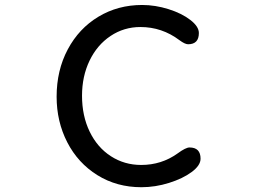

<svg xmlns="http://www.w3.org/2000/svg" viewBox="-20 -742 1040 783"><path d="M314.5 -351.6Q314.5 -269.5 345.7 -205.1Q377 -140.6 432.1 -105Q487.3 -69.3 555.7 -69.3Q638.7 -69.3 704.1 -116.2Q737.3 -140.6 752.9 -140.6Q797.9 -140.6 797.9 -94.7Q797.9 -67.4 761.7 -40.5Q725.6 -13.7 669.4 3.9Q613.3 21.5 556.6 21.5Q456.1 21.5 377 -27.8Q297.9 -77.1 254.4 -161.6Q210.9 -246.1 210.9 -347.7Q210.9 -455.1 256.3 -540.5Q301.8 -626 381.3 -673.8Q460.9 -721.7 559.6 -721.7Q613.3 -721.7 667.5 -704.6Q721.7 -687.5 756.3 -660.6Q791 -633.8 791 -607.4Q791 -561.5 747.1 -561.5Q734.4 -561.5 711.9 -578.1Q640.6 -631.8 552.7 -631.8Q485.4 -631.8 430.7 -595.2Q376 -558.6 345.2 -494.6Q314.5 -430.7 314.5 -351.6Z"/></svg>

Font: FakePearl
Style: Regular
Weight: 400
Version: Version 1.2